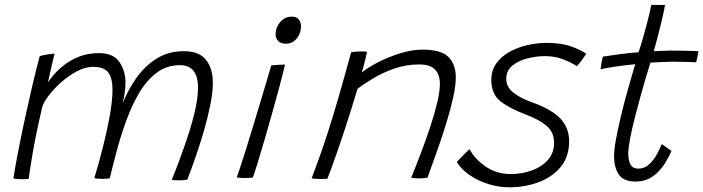

<svg xmlns="http://www.w3.org/2000/svg" viewBox="-20 -736 2920 797"><path d="M35.5 5Q43 -43.5 55.5 -107.8Q68 -172 83.2 -242.5Q98.5 -313 114.2 -380.5Q130 -448 145 -503Q155 -506.5 175.8 -509.8Q196.5 -513 206.5 -513.5Q204.5 -506 200.5 -489Q196.5 -472 192 -452.2Q187.5 -432.5 184 -416.2Q180.5 -400 179 -394Q186.5 -405.5 203.2 -425.5Q220 -445.5 246.5 -466.2Q273 -487 309 -501.2Q345 -515.5 391 -515.5Q450 -515.5 475 -479.5Q500 -443.5 501 -395.5Q501 -373 497.5 -349.8Q494 -326.5 488.5 -305Q510 -360.5 544.8 -410.5Q579.5 -460.5 628.8 -492Q678 -523.5 743.5 -523.5Q807 -523.5 835.2 -487.5Q863.5 -451.5 863.5 -392.5Q863.5 -353.5 853.5 -303Q843.5 -252.5 827.8 -197.5Q812 -142.5 793.5 -89Q775 -35.5 757.5 9.5Q742 12.5 725.5 12.5Q709 12.5 693 11Q719.5 -55 744.5 -125.8Q769.5 -196.5 785.8 -260.8Q802 -325 802 -372Q802 -465.5 726.5 -465.5Q672 -465.5 630.2 -434Q588.5 -402.5 557.2 -349.5Q526 -296.5 502.8 -231.8Q479.5 -167 462 -100Q455.5 -75 448.5 -48Q441.5 -21 435.5 4.5Q429 5 420.8 5.8Q412.5 6.5 405 6.5Q396.5 6.5 386.8 5.8Q377 5 371.5 3.5Q391 -60.5 408.2 -129.2Q425.5 -198 436.2 -259.2Q447 -320.5 447 -363Q447 -412.5 429.2 -435.5Q411.5 -458.5 367.5 -458.5Q333.5 -458.5 298 -439.5Q262.5 -420.5 231.5 -392.2Q200.5 -364 179.8 -336Q159 -308 155 -290Q127 -170 114 -91Q101 -12 99 6.5Q95 7 87 7.5Q79 8 73 8Q49.5 8 35.5 5Z M1166.5 -554.5Q1145.5 -554.5 1134.8 -565.8Q1124 -577 1124 -593Q1124 -622.5 1143.2 -644.8Q1162.5 -667 1192.5 -667Q1210 -667 1219.8 -655.5Q1229.5 -644 1229.5 -627Q1229.5 -598.5 1211.8 -576.5Q1194 -554.5 1166.5 -554.5ZM1029.5 1Q1022 2 1013 2.5Q1004 3 995.5 3Q985 3 976.8 2.2Q968.5 1.5 962.5 0.5Q967 -10.5 977.2 -41.5Q987.5 -72.5 1001.2 -116.5Q1015 -160.5 1030 -210.2Q1045 -260 1059.8 -308.8Q1074.5 -357.5 1086.5 -398.2Q1098.5 -439 1106 -464.5Q1115 -465.5 1134.5 -466.8Q1154 -468 1163 -468Q1160.5 -456.5 1154.5 -432.5Q1148.5 -408.5 1140.5 -378.5Q1128 -331.5 1111.8 -273.5Q1095.5 -215.5 1079.2 -159.2Q1063 -103 1049.5 -59.8Q1036 -16.5 1029.5 1Z M1339 6Q1332.5 6.5 1324.8 6.8Q1317 7 1309.5 7Q1300.5 7 1290.8 6.2Q1281 5.5 1273.5 4.5Q1289.5 -37.5 1306.2 -84.2Q1323 -131 1342.2 -190.8Q1361.5 -250.5 1384.8 -330.5Q1408 -410.5 1437.5 -519Q1445.5 -520.5 1456 -521.5Q1466.5 -522.5 1478.5 -522.5Q1485 -522.5 1492 -522.2Q1499 -522 1503.5 -521Q1502.5 -515 1498.5 -498.2Q1494.5 -481.5 1489.8 -463.2Q1485 -445 1481.5 -435Q1507.5 -456 1550.2 -478Q1593 -500 1641.8 -515Q1690.5 -530 1734 -530Q1810 -530 1841 -500Q1872 -470 1872 -414.5Q1872 -380.5 1861.2 -331.8Q1850.5 -283 1833 -226Q1815.5 -169 1794.8 -110.5Q1774 -52 1754.5 1.5Q1749 2.5 1739.8 3.5Q1730.5 4.5 1720 4.5Q1700.5 4.5 1687 1.5Q1707 -47.5 1727.8 -102.2Q1748.5 -157 1766.2 -210.5Q1784 -264 1795 -310.2Q1806 -356.5 1806 -388Q1806 -426 1786 -447.2Q1766 -468.5 1720 -468.5Q1665 -468.5 1615.2 -450.8Q1565.5 -433 1526.5 -409.2Q1487.5 -385.5 1464 -367.5Q1438 -280 1413.2 -204.8Q1388.5 -129.5 1369 -75Q1349.5 -20.5 1339 6Z M2093 41.5Q2050.5 41.5 2007.8 28.2Q1965 15 1930 -8.8Q1895 -32.5 1876 -63.5Q1886 -74 1903.2 -91.8Q1920.5 -109.5 1929.5 -117Q1949 -77.5 1994.8 -45.5Q2040.5 -13.5 2100.5 -13.5Q2145.5 -13.5 2186.5 -28Q2227.5 -42.5 2253.8 -71.5Q2280 -100.5 2280 -143.5Q2280 -186.5 2250.2 -212.5Q2220.5 -238.5 2165.5 -259.5Q2097 -285 2058.2 -315Q2019.5 -345 2019.5 -404Q2019.5 -444 2040.2 -473Q2061 -502 2095 -520.8Q2129 -539.5 2169.2 -548.8Q2209.5 -558 2248 -558Q2311.5 -558 2353.2 -542.5Q2395 -527 2413 -512.5Q2406 -501 2394.8 -485.8Q2383.5 -470.5 2374.5 -461.5Q2352 -476 2318.5 -489.5Q2285 -503 2240.5 -503Q2207 -503 2170 -493.8Q2133 -484.5 2107.2 -463.8Q2081.5 -443 2081.5 -408.5Q2081.5 -375.5 2110.5 -352Q2139.5 -328.5 2189 -311Q2268.5 -283 2305.5 -244.5Q2342.5 -206 2342.5 -150Q2342.5 -86 2307.8 -43.5Q2273 -1 2216 20.2Q2159 41.5 2093 41.5Z M2767.5 -109.5Q2755.5 -82 2736.5 -52.5Q2717.5 -23 2688.2 -2.8Q2659 17.5 2617 17.5Q2568.5 17.5 2548.8 -11.5Q2529 -40.5 2529 -88Q2529 -114.5 2536.8 -157Q2544.5 -199.5 2556 -247.8Q2567.5 -296 2580 -341.8Q2592.5 -387.5 2602.8 -421.8Q2613 -456 2617 -469.5Q2560 -464 2521.2 -457.5Q2482.5 -451 2473 -448.5Q2474 -460 2477.2 -477Q2480.5 -494 2482.5 -501Q2511 -505.5 2552.2 -511Q2593.5 -516.5 2630.5 -519Q2639.5 -545.5 2648.2 -575.5Q2657 -605.5 2664.5 -634.5Q2677.5 -683.5 2683.5 -715.5H2740.5Q2740 -711.5 2736 -691.2Q2732 -671 2725 -642.2Q2718 -613.5 2710 -583Q2706 -567.5 2701.8 -552.2Q2697.5 -537 2693.5 -523.5Q2707.5 -524 2729.8 -525Q2752 -526 2765.5 -526Q2790.5 -526 2815.2 -525.5Q2840 -525 2857.8 -524.5Q2875.5 -524 2879.5 -523.5Q2878.5 -516.5 2875.2 -500.8Q2872 -485 2869.5 -477.5Q2865 -477.5 2835 -478.8Q2805 -480 2774.5 -480Q2753 -479.5 2727 -478.5Q2701 -477.5 2680 -476Q2674.5 -459 2663.5 -422.5Q2652.5 -386 2639.8 -340Q2627 -294 2615 -247Q2603 -200 2595.5 -160.5Q2588 -121 2588 -99Q2588 -70 2597.2 -53Q2606.5 -36 2630 -36Q2655.5 -36 2675 -54.2Q2694.5 -72.5 2707.5 -96.8Q2720.5 -121 2727 -138Q2730 -136 2738.8 -129.8Q2747.5 -123.5 2756 -117.2Q2764.5 -111 2767.5 -109.5Z"/></svg>

Font: Grandstander ExtraLight
Style: Italic
Weight: 200
Italic angle: -15°
Designer: Tyler Finck
Foundry: Etcetera Type Co
Version: Version 1.200; ttfautohint (v1.8.3)